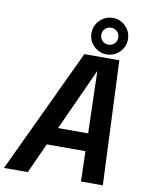

<svg xmlns="http://www.w3.org/2000/svg" viewBox="-128 -1050 882 1125"><g transform="rotate(10 313.0 -488.0)"><path d="M-25 0 323 -738.5H531L563 0H433L428 -179.5H198L116.5 0ZM246.5 -285H425.5L415 -655ZM451 -759.5Q406.5 -759.5 374.5 -791.2Q342.5 -823 342.5 -868Q342.5 -897.5 357.2 -922.2Q372 -947 396.8 -961.8Q421.5 -976.5 451 -976.5Q496 -976.5 527.8 -944.5Q559.5 -912.5 559.5 -868Q559.5 -823 527.8 -791.2Q496 -759.5 451 -759.5ZM451 -817.5Q472.5 -817.5 487.2 -832Q502 -846.5 502 -868Q502 -889 487.2 -903.5Q472.5 -918 451 -918Q430 -918 415.5 -903.5Q401 -889 401 -868Q401 -846.5 415.5 -832Q430 -817.5 451 -817.5Z"/></g></svg>

Font: Epilogue SemiBold
Style: Italic
Weight: 600
Italic angle: -12°
Designer: Tyler Finck
Foundry: Etcetera Type Co
Version: Version 2.111; ttfautohint (v1.8.3)